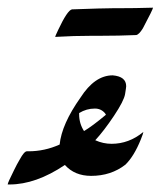

<svg xmlns="http://www.w3.org/2000/svg" viewBox="-64 -456 418 500"><path d="M-39.1 24.4H-43.9V23.9Q-43.9 20 -27.3 -13.2Q-20 -28.3 -12.7 -40.5Q-1 -62 5.9 -62H10.3Q52.2 -62 91.3 -79.6Q96.7 -132.8 145.5 -201.7Q182.6 -259.8 229.5 -259.8Q264.6 -256.8 264.6 -231.4Q264.6 -228.5 261.7 -210.9Q258.8 -193.4 232.9 -154.5Q207 -115.7 184.1 -90.8Q204.6 -81.5 226.6 -81.5Q271.5 -81.5 308.6 -111.8L309.1 -112.3V-111.3Q309.1 -108.9 302.7 -92.8Q285.2 -49.3 262.7 -27.3Q225.1 2 173.3 2Q130.4 2 105 -26.4Q29.3 24.4 -39.1 24.4ZM154.8 -114.7Q176.3 -127.4 211.9 -157.2L209.5 -161.1Q199.2 -173.3 183.1 -173.3Q161.1 -173.3 142.1 -161.6V-158.2Q142.1 -134.3 154.8 -114.7ZM79.6 -359.9Q79.6 -361.3 87.4 -377.9Q111.8 -429.7 123.5 -431.6Q206.5 -434.6 230 -434.6H242.2Q288.1 -434.6 334.5 -436Q334.5 -432.1 308.1 -382.3Q297.9 -365.7 290.5 -364.7Q244.6 -362.8 198.2 -362.8H176.3Q127.9 -362.8 79.6 -359.9Z"/></svg>

Font: Terrible Cursive
Style: Regular
Weight: 400
Designer: GGBotNet
Foundry: GGBotNet
Version: 1.00